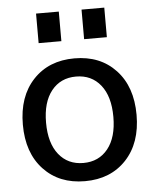

<svg xmlns="http://www.w3.org/2000/svg" viewBox="-53 -785 681 841"><g transform="rotate(-5 287.0 -365.0)"><path d="M337 -610V-740H437V-610ZM137 -610V-740H237V-610ZM105.5 -457Q174 -530 287 -530Q400 -530 468.5 -457Q537 -384 537 -260Q537 -136 468.5 -63Q400 10 287 10Q174 10 105.5 -63Q37 -136 37 -260Q37 -384 105.5 -457ZM179 -120Q219 -70 287 -70Q355 -70 395 -120Q435 -170 435 -260Q435 -350 395 -400Q355 -450 287 -450Q219 -450 179 -400Q139 -350 139 -260Q139 -170 179 -120Z"/></g></svg>

Font: Mplus 1p Medium
Style: Regular
Weight: 500
Version: Version 1.061